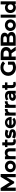

<svg xmlns="http://www.w3.org/2000/svg" viewBox="4065 -4817 764 8934"><g transform="rotate(-90 4447.0 -350.0)"><path d="M668 1V-421L462 -73H389L184 -412V1H32V-702H166L431 -284L686 -702H819V1Z M899 -250Q899 -323 934 -381.5Q969 -440 1030.5 -472.5Q1092 -505 1170 -505Q1248 -505 1309 -472.5Q1370 -440 1405 -381.5Q1440 -323 1440 -250Q1440 -176 1405 -117.5Q1370 -59 1309 -26.5Q1248 6 1170 6Q1092 6 1030.5 -26.5Q969 -59 934 -117.5Q899 -176 899 -250ZM1295 -248Q1295 -305 1260 -339Q1225 -373 1170 -373Q1115 -373 1079.5 -339Q1044 -305 1044 -248Q1044 -191 1079.5 -157Q1115 -123 1170 -123Q1225 -123 1260 -157Q1295 -191 1295 -248Z M2015 -289V-4H1870V-267Q1870 -326 1844 -355Q1818 -384 1769 -384Q1715 -384 1682.5 -350.5Q1650 -317 1650 -250V-4H1505V-502H1643V-443Q1672 -475 1714.5 -492Q1757 -509 1808 -509Q1901 -509 1958 -453.5Q2015 -398 2015 -289Z M2449 -25Q2428 -9 2397 -1Q2366 7 2333 7Q2244 7 2196 -39.5Q2148 -86 2148 -177V-387H2072V-501H2148V-626H2291V-501H2414V-387H2291V-179Q2291 -146 2307 -128.5Q2323 -111 2353 -111Q2387 -111 2410 -130Z M2468 -45 2522 -170Q2579 -140 2613 -131.5Q2647 -123 2671.5 -120.5Q2696 -118 2721.5 -119Q2747 -120 2769 -145Q2769 -167 2745 -176Q2721 -185 2671 -191Q2612 -201 2574 -212.5Q2536 -224 2508 -254.5Q2480 -285 2480 -341Q2480 -388 2506 -424.5Q2532 -461 2582 -481Q2632 -501 2701 -501Q2752 -501 2802 -489.5Q2852 -478 2885 -458L2827 -338Q2768 -369 2701 -374Q2653 -374 2633.5 -366Q2614 -358 2612 -347Q2612 -324 2641.5 -315.5Q2671 -307 2723 -303Q2784 -295 2815 -279.5Q2846 -264 2873.5 -233.5Q2901 -203 2901 -149Q2901 -103 2874.5 -67.5Q2848 -32 2796.5 -12Q2745 8 2675 8Q2616 8 2559 -7Q2502 -22 2468 -45Z M3340 -306Q3331 -338 3298 -366Q3262 -394 3214 -394Q3165 -394 3132 -367Q3095 -336 3087 -306ZM3474 -191H3089Q3103 -155 3140.5 -131Q3178 -107 3224 -107Q3253 -105 3287 -116.5Q3321 -128 3360 -155L3437 -72Q3359 5 3231 8Q3147 8 3082 -24.5Q3017 -57 2982 -115.5Q2947 -174 2947 -248Q2947 -320 2981.5 -379Q3016 -438 3077 -470.5Q3138 -503 3213 -503Q3286 -503 3341.5 -470Q3397 -437 3431.5 -379.5Q3466 -322 3472 -246Q3472 -243 3474 -191Z M3841 -509V-375Q3817 -377 3809 -377Q3747 -377 3712 -342Q3677 -307 3677 -237V0H3534V-502H3671V-435Q3697 -472 3740.5 -490.5Q3784 -509 3841 -509Z M4201 -509V-375Q4177 -377 4169 -377Q4107 -377 4072 -342Q4037 -307 4037 -237V0H3894V-502H4031V-435Q4057 -472 4100.5 -490.5Q4144 -509 4201 -509Z M4549 -182V-214H4452Q4361 -212 4361 -156Q4364 -129 4387 -119.5Q4410 -110 4453 -114Q4492 -118 4520.5 -139Q4549 -160 4549 -182ZM4688 -281V1H4555V-61Q4515 8 4407 8Q4350 8 4309 -11.5Q4268 -31 4246 -65Q4224 -99 4224 -142Q4224 -211 4279 -261Q4334 -311 4428 -311H4545Q4546 -337 4518 -362Q4490 -387 4434 -387Q4395 -387 4357 -374.5Q4319 -362 4293 -341L4242 -441Q4282 -470 4338 -485.5Q4394 -501 4453 -501Q4566 -501 4627 -446.5Q4688 -392 4688 -281Z M5114 -25Q5093 -9 5062 -1Q5031 7 4998 7Q4909 7 4861 -39.5Q4813 -86 4813 -177V-387H4737V-501H4813V-626H4956V-501H5079V-387H4956V-179Q4956 -146 4972 -128.5Q4988 -111 5018 -111Q5052 -111 5075 -130Z M5901 -361H6049V-77Q5992 -34 5917 -11Q5842 12 5766 12Q5657 12 5570 -34.5Q5483 -81 5433.5 -163.5Q5384 -246 5384 -350Q5384 -454 5433.5 -536.5Q5483 -619 5571 -665.5Q5659 -712 5769 -712Q5861 -712 5936 -681Q6011 -650 6062 -591L5958 -495Q5883 -574 5777 -574Q5710 -574 5658 -546Q5606 -518 5577 -467Q5548 -416 5548 -350Q5548 -285 5577 -234Q5606 -183 5657.5 -154.5Q5709 -126 5775 -126Q5845 -126 5901 -156Z M6566 1 6431 -195H6423H6282V1H6120V-701H6423Q6516 -701 6584.5 -670Q6653 -639 6690 -581.5Q6727 -524 6727 -446Q6727 -368 6689.5 -311.5Q6652 -255 6583 -225L6740 1ZM6414 -569H6282V-324H6414Q6487 -324 6525 -356Q6563 -388 6563 -446Q6563 -505 6525 -537Q6487 -569 6414 -569Z M7427 -192Q7427 -100 7355.5 -50.5Q7284 -1 7147 -1H6785V-701H7127Q7255 -701 7323.5 -652Q7392 -603 7392 -519Q7392 -468 7367.5 -428Q7343 -388 7299 -365Q7359 -346 7393 -301.5Q7427 -257 7427 -192ZM6946 -579V-414H7107Q7167 -414 7198 -435Q7229 -456 7229 -497Q7229 -538 7198 -558.5Q7167 -579 7107 -579ZM7264 -209Q7264 -296 7135 -296H6946V-123H7135Q7199 -123 7231.5 -144Q7264 -165 7264 -209Z M7471 -250Q7471 -323 7506 -381.5Q7541 -440 7602.5 -472.5Q7664 -505 7742 -505Q7820 -505 7881 -472.5Q7942 -440 7977 -381.5Q8012 -323 8012 -250Q8012 -176 7977 -117.5Q7942 -59 7881 -26.5Q7820 6 7742 6Q7664 6 7602.5 -26.5Q7541 -59 7506 -117.5Q7471 -176 7471 -250ZM7867 -248Q7867 -305 7832 -339Q7797 -373 7742 -373Q7687 -373 7651.5 -339Q7616 -305 7616 -248Q7616 -191 7651.5 -157Q7687 -123 7742 -123Q7797 -123 7832 -157Q7867 -191 7867 -248Z M8093 -702H8232V0H8093Z M8710 -246Q8710 -305 8673 -340Q8636 -375 8579 -375Q8521 -375 8483.5 -340Q8446 -305 8446 -246Q8446 -187 8483.5 -151.5Q8521 -116 8579 -116Q8636 -116 8673 -151.5Q8710 -187 8710 -246ZM8853 1H8714V-56Q8660 8 8558 8Q8487 8 8429.5 -23.5Q8372 -55 8339.5 -113Q8307 -171 8307 -247Q8307 -324 8339.5 -382Q8372 -440 8429.5 -471Q8487 -502 8558 -502Q8654 -502 8708 -443V-683H8709V-702H8853Z"/></g></svg>

Font: Montserrat GRBold
Style: Regular
Weight: 700
Designer: Julieta Ulanovsky
Foundry: Julieta Ulanovsky
Version: Version 1.00 May 29, 2023, initial release